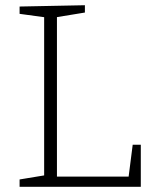

<svg xmlns="http://www.w3.org/2000/svg" viewBox="-20 -715 590 735"><path d="M488 -161H519V0H55V-28L158 -45L149 -33V-661L158 -648L55 -662V-690L305 -695V-667L189 -648L198 -661V-28L187 -39H482L471 -28Z"/></svg>

Font: Bitter Thin Light
Style: Regular
Weight: 300
Version: Version 2.002